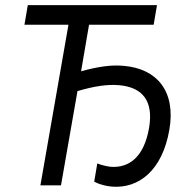

<svg xmlns="http://www.w3.org/2000/svg" viewBox="-20 -720 741 746"><path d="M414 5C519 14 611 -58 638 -216C664 -365 590 -453 462 -464C413 -469 360 -461 295 -443L326 -624H577L590 -700H88L75 -624H246L137 0H217L281 -366C345 -385 397 -393 443 -389C531 -381 578 -331 559 -222C540 -113 484 -66 409 -72C394 -74 376 -78 358 -85L346 -14C367 -3 392 3 414 5Z"/></svg>

Font: Fixel Display
Style: Italic
Weight: 400
Italic angle: -10°
Designer: AlfaBravo + MacPaw
Foundry: Kyrylo Tkachov, Marchela Mozhyna, Serhii Makarenko, Maria Weinstein, Zakhar Kryvoshyya
Version: Version 1.210;Glyphs 3.2 (3217)